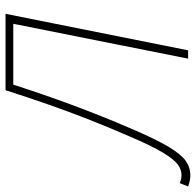

<svg xmlns="http://www.w3.org/2000/svg" viewBox="-73 -673 708 694"><g transform="rotate(-90 281.0 -326.0)"><path d="M-6 8Q-15 8 -25 6Q-35 4 -46 0L-34 -30Q-26 -27 -19.5 -25.5Q-13 -24 -4 -24Q15 -24 33.5 -37.5Q52 -51 76.5 -91.5Q101 -132 136 -214Q169 -290 197 -361.5Q225 -433 250.5 -506Q276 -579 302 -660H578L446 0H416L542 -632H322Q288 -526 249 -420.5Q210 -315 164 -208Q126 -119 98.5 -72.5Q71 -26 47 -9Q23 8 -6 8Z"/></g></svg>

Font: Source Sans 3 ExtraLight
Style: Italic
Weight: 250
Italic angle: -11°
Designer: Paul D. Hunt
Foundry: Adobe
Version: Version 3.046;hotconv 1.0.118;makeotfexe 2.5.65603